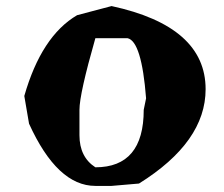

<svg xmlns="http://www.w3.org/2000/svg" viewBox="-20 -1481 741 636"><path d="M235.4 -1430.7Q117.2 -1361.3 60.5 -1163.1L76.2 -1071.3Q169.9 -865.2 295.9 -865.2H349.6L440.4 -873Q661.1 -1010.7 661.1 -1185.5Q661.1 -1393.6 349.6 -1460.9ZM402.3 -1354.5Q449.2 -1344.7 463.9 -1155.3L456.1 -1117.2Q456.1 -926.8 295.9 -926.8Q243.2 -960.9 243.2 -1033.2V-1117.2Q243.2 -1169.9 295.9 -1354.5Z"/></svg>

Font: Elementary Gothic 
Style: Regular
Weight: 400
Designer: Bill Roach / W.K. Roach
Version: Version 1.00 April 18, 2012, initial release